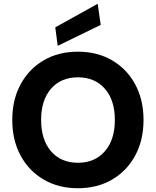

<svg xmlns="http://www.w3.org/2000/svg" viewBox="-20 -986 826 1018"><path d="M393 12Q290 12 211.5 -34Q133 -80 89 -161.5Q45 -243 45 -350Q45 -457 89 -538.5Q133 -620 211.5 -666Q290 -712 393 -712Q496 -712 574.5 -666Q653 -620 697 -538.5Q741 -457 741 -350Q741 -243 697 -161.5Q653 -80 574.5 -34Q496 12 393 12ZM393 -123Q483 -123 536 -184Q589 -245 589 -350Q589 -455 536 -515.5Q483 -576 393 -576Q303 -576 250.5 -515.5Q198 -455 198 -350Q198 -245 250.5 -184Q303 -123 393 -123ZM286 -743 273 -841 498 -966 514 -854Z"/></svg>

Font: DM Sans Black
Style: Regular
Weight: 900
Designer: Colophon Foundry, Jonny Pinhorn
Foundry: Colophon Foundry
Version: Version 4.004; ttfautohint (v1.8.4.7-5d5b)